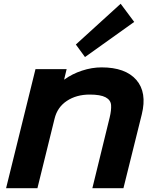

<svg xmlns="http://www.w3.org/2000/svg" viewBox="-20 -997 820 1017"><path d="M731 -391.1 633.8 0H469.2L561 -375Q570.3 -413.6 568.4 -440.4Q566.4 -467.3 539.3 -481.7Q512.2 -496.1 455.1 -496.1Q384.8 -496.1 334.2 -462.6Q283.7 -429.2 269 -368.2L178.2 0H12.2L168 -630.9H333L319.8 -576.2H321.8Q361.8 -605.5 414.3 -622.8Q466.8 -640.1 518.1 -640.1Q644 -640.1 701.9 -574Q759.8 -507.8 731 -391.1ZM619.1 -977.1 690.9 -880.9 430.2 -694.8 381.8 -761.2Z"/></svg>

Font: Sinkin Sans 700 Bold Italic
Style: Bold Italic
Weight: 700
Italic angle: -112°
Designer: Keith Bates
Foundry: K-Type
Version: Sinkin Sans (version 1.0)  by Keith Bates   •   © 2014   www